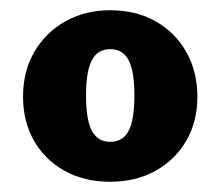

<svg xmlns="http://www.w3.org/2000/svg" viewBox="-20 -753 430 375"><path d="M195 -733Q246 -733 284.2 -711.2Q322.5 -689.5 344 -651.2Q365.5 -613 365.5 -564Q365.5 -515.5 343.8 -478Q322 -440.5 283.5 -419.2Q245 -398 195 -398Q145 -398 106.5 -419.2Q68 -440.5 46.5 -478Q25 -515.5 25 -564Q25 -614.5 47.5 -652.5Q70 -690.5 108.5 -711.8Q147 -733 195 -733ZM195 -657Q171 -657 159.5 -635.5Q148 -614 148 -566Q148 -519 159.5 -497.5Q171 -476 195 -476Q220 -476 231.2 -497.5Q242.5 -519 242.5 -566Q242.5 -614 231.2 -635.5Q220 -657 195 -657Z"/></svg>

Font: Public Sans Black
Style: Regular
Weight: 900
Designer: The Public Sans Project Authors: Dan O. Williams and USWDS (Libre Franklin designed by Pablo Impallari and Rodrigo Fuenz
Version: Version 1.007